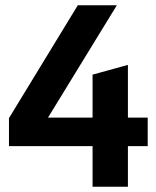

<svg xmlns="http://www.w3.org/2000/svg" viewBox="-20 -708 592 728"><path d="M331 -154H14V-260L275 -688H423L162 -262H331V-425L465 -462V-262H540V-154H465V0H331Z"/></svg>

Font: Techna Sans
Style: Regular
Weight: 400
Designer: Carl Enlund
Version: Version 1.003